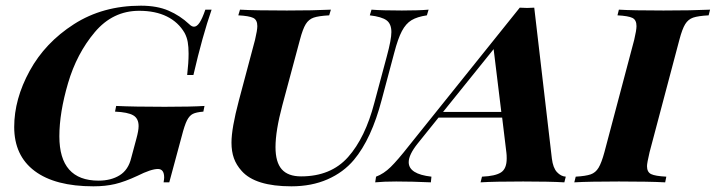

<svg xmlns="http://www.w3.org/2000/svg" viewBox="-20 -642 2520 676"><path d="M556 0Q558 -12 558 -17Q558 -47 536 -47Q512 -47 464 -23Q419 -2 385 6Q351 14 309 14Q174 14 102 -40Q30 -94 30 -195Q30 -293 84.5 -392.5Q139 -492 240.5 -557Q342 -622 476 -622Q533 -622 573.5 -604.5Q614 -587 646 -557Q655 -548 663 -548Q673 -548 682.5 -562Q692 -576 703 -608H725Q693 -516 661 -378H639Q644 -421 644 -453Q644 -477 641 -494Q638 -511 630 -526Q608 -564 567.5 -584Q527 -604 470 -604Q377 -604 313.5 -528.5Q250 -453 219.5 -349Q189 -245 189 -162Q189 -6 327 -6Q371 -6 401.5 -25Q432 -44 442 -86L460 -153Q468 -182 468 -198Q468 -225 449 -236Q430 -247 385 -249L389 -269Q451 -266 560 -266Q654 -266 700 -269L696 -249Q671 -247 659 -241Q647 -235 638.5 -218.5Q630 -202 620 -163L576 0Z M1226 -79Q1189 -35 1133 -10.5Q1077 14 1006 14Q879 14 831 -40Q812 -61 803.5 -85Q795 -109 795 -140Q795 -190 821 -288L878 -502Q886 -536 886 -550Q886 -572 871.5 -579Q857 -586 819 -588L825 -608Q876 -605 990 -605Q1084 -605 1145 -608L1139 -588Q1102 -586 1084.5 -580Q1067 -574 1056.5 -557Q1046 -540 1036 -502L974 -271Q950 -181 950 -124Q950 -71 972 -46Q994 -21 1040 -21Q1145 -21 1205.5 -89Q1266 -157 1298 -280L1342 -444Q1358 -503 1358 -529Q1358 -558 1341 -570.5Q1324 -583 1282 -588L1288 -608Q1325 -605 1395 -605Q1454 -605 1489 -608L1483 -588Q1449 -583 1429 -571Q1409 -559 1395 -532.5Q1381 -506 1368 -456L1324 -291Q1288 -153 1226 -79Z M1972 -20 1967 0Q1916 -3 1822 -3Q1720 -3 1672 0L1677 -20Q1724 -22 1744 -35Q1764 -48 1764 -84Q1764 -97 1763 -104L1748 -228H1524L1450 -136Q1419 -97 1419 -71Q1419 -29 1499 -20L1497 0Q1431 -3 1375 -3Q1331 -3 1301 0L1304 -20Q1331 -30 1355.5 -54Q1380 -78 1420 -129L1810 -615L1836 -614L1861 -615L1923 -84Q1927 -51 1941 -36Q1955 -21 1972 -20ZM1745 -248 1718 -469 1540 -248Z M2258 -57Q2258 -36 2272.5 -29Q2287 -22 2326 -20L2322 0Q2265 -3 2159 -3Q2054 -3 2002 0L2007 -20Q2042 -22 2059.5 -28Q2077 -34 2087.5 -51.5Q2098 -69 2108 -106L2213 -502Q2221 -536 2221 -550Q2221 -572 2206.5 -579Q2192 -586 2154 -588L2159 -608Q2208 -605 2316 -605Q2416 -605 2480 -608L2475 -588Q2438 -586 2420.5 -580Q2403 -574 2392.5 -557Q2382 -540 2372 -502L2267 -106Q2258 -68 2258 -57Z"/></svg>

Font: Playfair Display SC
Style: Bold Italic
Weight: 700
Italic angle: -14°
Designer: Claus Eggers Sørensen
Foundry: Claus Eggers Sørensen
Version: Version 1.200; ttfautohint (v1.6)